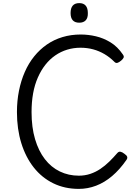

<svg xmlns="http://www.w3.org/2000/svg" viewBox="-20 -1196 872 1235"><path d="M487 19Q396 19 322.5 -17Q249 -53 197 -119Q145 -185 117 -275.5Q89 -366 89 -475Q89 -547 102 -612Q115 -677 139.5 -733Q164 -789 200 -833.5Q236 -878 281.5 -909.5Q327 -941 382 -957.5Q437 -974 499 -974Q548 -974 597 -962.5Q646 -951 691 -923.5Q736 -896 770 -846Q779 -834 775 -825Q771 -816 759 -806Q745 -794 734.5 -791.5Q724 -789 715 -799Q686 -828 652 -848Q618 -868 579.5 -878.5Q541 -889 498 -889Q453 -889 412 -876.5Q371 -864 335.5 -839.5Q300 -815 272 -779.5Q244 -744 223.5 -697.5Q203 -651 193 -595.5Q183 -540 183 -475Q183 -377 205.5 -301Q228 -225 268.5 -172.5Q309 -120 365 -93Q421 -66 487 -66Q526 -66 560.5 -77.5Q595 -89 625.5 -109.5Q656 -130 683 -156.5Q710 -183 735 -212Q744 -222 755 -220Q766 -218 780 -207Q795 -197 798 -187.5Q801 -178 793 -167Q750 -105 701 -63.5Q652 -22 598 -1.5Q544 19 487 19ZM490 -1050Q462 -1050 448 -1065.5Q434 -1081 434 -1112Q434 -1144 448 -1160Q462 -1176 490 -1176Q517 -1176 531 -1160Q545 -1144 545 -1112Q546 -1081 531.5 -1065.5Q517 -1050 490 -1050Z"/></svg>

Font: Playwrite IT Trad
Style: Regular
Weight: 400
Designer: Veronika Burian, José Scaglione
Foundry: TypeTogether
Version: Version 1.002